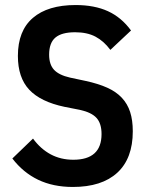

<svg xmlns="http://www.w3.org/2000/svg" viewBox="-20 -730 586 762"><path d="M269 12Q191 12 131.5 -16.5Q72 -45 29 -101L111 -180Q141 -139 181 -117.5Q221 -96 271 -96Q383 -96 383 -198Q383 -240 363 -262Q343 -284 297 -294L236 -306Q141 -326 96 -374Q51 -422 51 -508Q51 -608 110.5 -659Q170 -710 280 -710Q355 -710 408.5 -685.5Q462 -661 500 -609L418 -532Q392 -567 359 -584.5Q326 -602 278 -602Q225 -602 200 -581Q175 -560 175 -513Q175 -474 194.5 -453Q214 -432 258 -422L319 -409Q370 -398 405.5 -382Q441 -366 463.5 -342Q486 -318 496.5 -285.5Q507 -253 507 -209Q507 -101 445.5 -44.5Q384 12 269 12Z"/></svg>

Font: IBM Plex Sans Cond SmBld
Style: Regular
Weight: 600
Width: 3
Designer: Mike Abbink, Paul van der Laan, Pieter van Rosmalen
Foundry: Bold Monday
Version: Version 1.3